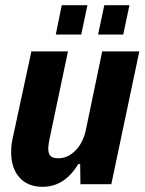

<svg xmlns="http://www.w3.org/2000/svg" viewBox="-20 -710 557 740"><path d="M409 0H290L289 -78L281 -77Q229 10 144 10Q87 10 55 -26Q23 -62 23 -123Q23 -151 28 -173L101 -512H242L171 -175Q166 -150 166 -138Q166 -117 175 -108.5Q184 -100 204 -100Q241 -100 270 -129Q299 -158 310 -205L374 -512H517ZM218 -690H317L293 -577H195ZM382 -690H479L455 -577H358Z"/></svg>

Font: Decalotype
Style: Bold Italic
Weight: 700
Italic angle: -12°
Designer: Alfredo Marco Pradil
Foundry: Alfredo Marco Pradil
Version: Version 1.0